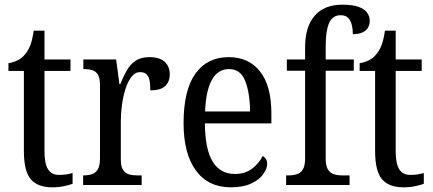

<svg xmlns="http://www.w3.org/2000/svg" viewBox="-20 -790 1849 820"><path d="M203 10Q141 10 111.5 -24.5Q82 -59 82 -145V-487H16V-520Q38 -524 55.5 -532.5Q73 -541 86 -557Q100 -573 109 -595.5Q118 -618 124 -659H170V-536H281V-487H170V-143Q170 -90 185.5 -66.5Q201 -43 231 -43Q249 -43 262.5 -45Q276 -47 290 -51V-5Q277 0 253.5 5Q230 10 203 10Z M335 0V-41H338Q357 -41 372.5 -46Q388 -51 397.5 -66.5Q407 -82 407 -113V-427Q407 -457 398 -471.5Q389 -486 373.5 -490.5Q358 -495 339 -495H336V-536H476L490 -431H494Q506 -462 521 -488.5Q536 -515 559 -530.5Q582 -546 618 -546Q662 -546 683.5 -526Q705 -506 705 -472Q705 -441 685.5 -422.5Q666 -404 622 -404Q622 -432 618 -449Q614 -466 604.5 -474Q595 -482 578 -482Q557 -482 541.5 -462Q526 -442 516 -410.5Q506 -379 501 -342.5Q496 -306 496 -273V-108Q496 -79 505.5 -64.5Q515 -50 530 -45.5Q545 -41 564 -41H585V0Z M966 10Q869 10 816.5 -62Q764 -134 764 -264Q764 -405 814.5 -475.5Q865 -546 957 -546Q1042 -546 1090.5 -485Q1139 -424 1139 -305V-263H855Q856 -152 888.5 -99.5Q921 -47 983 -47Q1027 -47 1057 -70Q1087 -93 1102 -124Q1109 -120 1115 -112Q1121 -104 1121 -90Q1121 -70 1104.5 -46.5Q1088 -23 1053.5 -6.5Q1019 10 966 10ZM1048 -314Q1047 -395 1027 -445Q1007 -495 958 -495Q910 -495 884.5 -448Q859 -401 856 -314Z M1202 0V-41H1214Q1232 -41 1248 -46Q1264 -51 1273.5 -66.5Q1283 -82 1283 -113V-488H1205V-536H1283V-587Q1283 -676 1324 -723Q1365 -770 1442 -770Q1485 -770 1510.5 -761Q1536 -752 1547.5 -736.5Q1559 -721 1559 -701Q1559 -684 1551 -671Q1543 -658 1527 -651Q1511 -644 1487 -644Q1487 -665 1482.5 -683.5Q1478 -702 1467 -713.5Q1456 -725 1435 -725Q1400 -725 1385.5 -691.5Q1371 -658 1371 -596V-536H1491V-488H1371V-113Q1371 -82 1380.5 -66.5Q1390 -51 1406 -46Q1422 -41 1440 -41H1473V0Z M1703 10Q1641 10 1611.5 -24.5Q1582 -59 1582 -145V-487H1516V-520Q1538 -524 1555.5 -532.5Q1573 -541 1586 -557Q1600 -573 1609 -595.5Q1618 -618 1624 -659H1670V-536H1781V-487H1670V-143Q1670 -90 1685.5 -66.5Q1701 -43 1731 -43Q1749 -43 1762.5 -45Q1776 -47 1790 -51V-5Q1777 0 1753.5 5Q1730 10 1703 10Z"/></svg>

Font: Noto Serif Khmer Condensed
Style: Regular
Weight: 400
Width: 3
Designer: Danh Hong and the Monotype Design Team
Foundry: Monotype Imaging Inc.
Version: Version 2.004